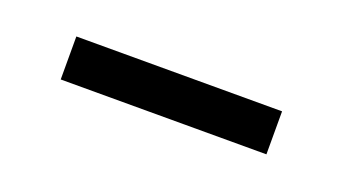

<svg xmlns="http://www.w3.org/2000/svg" viewBox="-24 -298 384 214"><g transform="rotate(20 167.5 -191.5)"><path d="M45 -217H289V-166H45Z"/></g></svg>

Font: Genos Medium
Style: Regular
Weight: 500
Designer: Robert E. Leuschke
Foundry: Robert E. Leuschke
Version: Version 1.010; ttfautohint (v1.8.3)